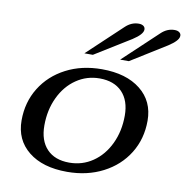

<svg xmlns="http://www.w3.org/2000/svg" viewBox="-83 -824 885 914"><g transform="rotate(10 359.5 -367.0)"><path d="M45 -194Q45 -282 88 -351.5Q131 -421 207 -460.5Q283 -500 380 -500Q498 -500 567 -445Q636 -390 636 -296Q636 -208 593 -138.5Q550 -69 473.5 -29.5Q397 10 300 10Q182 10 113.5 -45Q45 -100 45 -194ZM525 -301Q525 -374 486 -414.5Q447 -455 377 -455Q315 -455 264.5 -420.5Q214 -386 185 -325Q156 -264 156 -189Q156 -116 194.5 -75.5Q233 -35 303 -35Q366 -35 416.5 -69.5Q467 -104 496 -165Q525 -226 525 -301ZM450 -716Q479 -744 515 -744Q529 -744 537.5 -738Q546 -732 546 -721Q546 -698 498 -667L325 -560H284ZM623 -716Q652 -744 688 -744Q704 -744 712.5 -736.5Q721 -729 719 -718Q717 -697 671 -667L499 -560H457Z"/></g></svg>

Font: Fahkwang Medium
Style: Italic
Weight: 500
Italic angle: -10°
Version: Version 1.000; ttfautohint (v1.6)